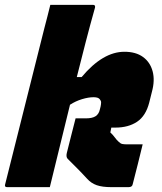

<svg xmlns="http://www.w3.org/2000/svg" viewBox="-46 -770 666 790"><path d="M466 -557Q513 -557 542.5 -535.5Q572 -514 582 -476.5Q592 -439 579 -392L568 -348Q554 -293 518 -269Q482 -245 429 -245H412L408 -225Q419 -215 426 -205Q433 -195 443 -186Q450 -179 457.5 -177.5Q465 -176 478 -176H541Q531 -136 521 -94.5Q511 -53 500 -12Q498 0 483 0H412Q375 0 352 -8Q329 -16 312 -35Q290 -59 271 -78Q252 -97 232 -117Q225 -125 229 -141Q238 -177 247 -212.5Q256 -248 265 -283H307Q334 -283 347.5 -292Q361 -301 365 -320L368 -332Q370 -342 370 -348.5Q370 -355 365 -361Q359 -370 339 -370Q318 -370 291.5 -362Q265 -354 242 -339Q221 -254 200.5 -169.5Q180 -85 159 0H-17Q-28 0 -25 -11Q15 -171 55.5 -331.5Q96 -492 136 -652Q143 -679 149.5 -704Q156 -729 161 -750H337Q347 -750 345 -739Q325 -668 306.5 -596.5Q288 -525 270 -453H290Q377 -557 466 -557Z"/></svg>

Font: Recursive Mn Lnr St Blk
Style: Italic
Weight: 900
Italic angle: -15°
Monospace: yes
Version: Version 1.079;hotconv 1.0.112;makeotfexe 2.5.65598; ttfautoh